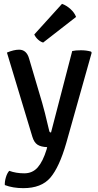

<svg xmlns="http://www.w3.org/2000/svg" viewBox="-20 -759 508 997"><path d="M456 -485 324 -16Q288 109 241.5 163.5Q195 218 101 218Q47 218 5 202Q4 184 10.5 162Q17 140 28 128Q63 141 106 141Q149 141 176 110Q203 79 222 17L225 5Q193 4 175 -7.5Q157 -19 148 -49L16 -486Q52 -501 79 -501Q118 -501 131 -455L199 -225Q209 -193 236 -78Q238 -71 245 -71L355 -494Q372 -498 400.5 -498Q429 -498 453 -491ZM158 -580 302 -739Q325 -731 346 -712Q367 -693 375 -671L204 -538Q190 -542 177 -554Q164 -566 158 -580Z"/></svg>

Font: Signika
Style: Regular
Weight: 400
Designer: Anna Giedrys
Foundry: Anna Giedrys
Version: Version 1.001